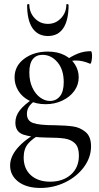

<svg xmlns="http://www.w3.org/2000/svg" viewBox="-20 -648 487 949"><path d="M30 170Q30 84 172 2L183 14Q141 36 119 62Q97 88 97 130Q97 186 132.5 218Q168 250 228 250Q291 250 330.5 215Q370 180 370 121Q370 80 351 61Q332 42 300.5 37Q269 32 213 32Q136 31 96 17.5Q56 4 56 -42Q56 -75 78 -103Q100 -131 145 -161L156 -153Q133 -136 123 -120.5Q113 -105 113 -85Q113 -51 143.5 -40Q174 -29 252 -29Q307 -28 341.5 -23Q376 -18 403 4.5Q430 27 430 75Q430 130 395 177.5Q360 225 302.5 253Q245 281 180 281Q111 281 70.5 250Q30 219 30 170ZM52 -265Q52 -322 99.5 -357.5Q147 -393 217 -393Q265 -393 299.5 -375Q334 -357 351.5 -328Q369 -299 369 -266Q369 -229 347.5 -199Q326 -169 288.5 -151Q251 -133 206 -133Q159 -133 124 -151Q89 -169 70.5 -199.5Q52 -230 52 -265ZM295 -242Q295 -304 264 -340.5Q233 -377 190 -377Q159 -377 142 -355.5Q125 -334 125 -290Q125 -247 140 -215Q155 -183 178.5 -166Q202 -149 227 -149Q257 -149 276 -172Q295 -195 295 -242ZM429 -395Q432 -395 433.5 -387.5Q435 -380 435 -371Q435 -358 432 -344.5Q429 -331 425 -333Q388 -349 356 -349Q335 -349 309 -341L301 -316L302 -349Q337 -372 366 -383.5Q395 -395 429 -395ZM125 -626Q125 -586 151.5 -558Q178 -530 217 -530Q255 -530 281.5 -558Q308 -586 308 -626Q308 -628 312 -628Q314 -628 316.5 -626.5Q319 -625 319 -624Q319 -548 293 -509Q267 -470 217 -470Q167 -470 140.5 -509Q114 -548 114 -624Q114 -627 119.5 -627.5Q125 -628 125 -626Z"/></svg>

Font: Cormorant Garamond Medium
Style: Regular
Weight: 500
Designer: Christian Thalmann (Catharsis Fonts)
Foundry: Catharsis Fonts
Version: Version 4.000